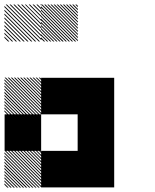

<svg xmlns="http://www.w3.org/2000/svg" viewBox="-21 -855 708 876"><path d="M167.5 -155.8 155.8 -167.5H161.7L167.5 -161.7ZM167.5 -141.7 141.7 -167.5H147.5L167.5 -147.5ZM167.5 -127.5 127.5 -167.5H133.3L167.5 -133.3ZM167.5 -113.3 113.3 -167.5H119.2L167.5 -119.2ZM167.5 -99.2 99.2 -167.5H105L167.5 -105ZM167.5 -85 85 -167.5H90.8L167.5 -90.8ZM167.5 -70.8 70.8 -167.5H76.7L167.5 -76.7ZM167.5 -56.7 56.7 -167.5H62.5L167.5 -62.5ZM167.5 -42.5 42.5 -167.5H48.3L167.5 -48.3ZM167.5 -28.3 28.3 -167.5H34.2L167.5 -34.2ZM167.5 -14.2 14.2 -167.5H20L167.5 -20ZM167.5 0 0 -167.5H5.8L167.5 -5.8ZM154.2 0.8 -0.8 -154.2V-160L160 0.8ZM140 0.8 -0.8 -140V-145.8L145.8 0.8ZM125.8 0.8 -0.8 -125.8V-131.7L131.7 0.8ZM111.7 0.8 -0.8 -111.7V-117.5L117.5 0.8ZM96.7 0.8 -0.8 -96.7V-103.3L103.3 0.8ZM83.3 0.8 -0.8 -83.3V-89.2L89.2 0.8ZM69.2 0.8 -0.8 -69.2V-75L75 0.8ZM55 0.8 -0.8 -55V-60.8L60.8 0.8ZM40.8 0.8 -0.8 -40.8V-46.7L46.7 0.8ZM26.7 0.8 -0.8 -26.7V-32.5L32.5 0.8ZM12.5 0.8 -0.8 -12.5V-18.3L18.3 0.8ZM167.5 -489.2 155.8 -500.8H161.7L167.5 -495ZM167.5 -475 141.7 -500.8H147.5L167.5 -480.8ZM167.5 -460.8 127.5 -500.8H133.3L167.5 -466.7ZM167.5 -446.7 113.3 -500.8H119.2L167.5 -452.5ZM167.5 -432.5 99.2 -500.8H105L167.5 -438.3ZM167.5 -418.3 85 -500.8H90.8L167.5 -424.2ZM167.5 -404.2 70.8 -500.8H76.7L167.5 -410ZM167.5 -390 56.7 -500.8H62.5L167.5 -395.8ZM167.5 -375.8 42.5 -500.8H48.3L167.5 -381.7ZM167.5 -361.7 28.3 -500.8H34.2L167.5 -367.5ZM167.5 -347.5 14.2 -500.8H20L167.5 -353.3ZM167.5 -333.3 0 -500.8H5.8L167.5 -339.2ZM154.2 -332.5 -0.8 -487.5V-493.3L160 -332.5ZM140 -332.5 -0.8 -473.3V-479.2L145.8 -332.5ZM125.8 -332.5 -0.8 -459.2V-465L131.7 -332.5ZM111.7 -332.5 -0.8 -445V-450.8L117.5 -332.5ZM96.7 -332.5 -0.8 -430V-436.7L103.3 -332.5ZM83.3 -332.5 -0.8 -416.7V-422.5L89.2 -332.5ZM69.2 -332.5 -0.8 -402.5V-408.3L75 -332.5ZM55 -332.5 -0.8 -388.3V-394.2L60.8 -332.5ZM40.8 -332.5 -0.8 -374.2V-380L46.7 -332.5ZM26.7 -332.5 -0.8 -360V-365.8L32.5 -332.5ZM12.5 -332.5 -0.8 -345.8V-351.7L18.3 -332.5ZM334.2 -822.5 322.5 -834.2H328.3L334.2 -828.3ZM334.2 -808.3 308.3 -834.2H314.2L334.2 -814.2ZM334.2 -794.2 294.2 -834.2H300L334.2 -800ZM334.2 -780 280 -834.2H285.8L334.2 -785.8ZM334.2 -765.8 265.8 -834.2H271.7L334.2 -771.7ZM334.2 -751.7 251.7 -834.2H257.5L334.2 -757.5ZM334.2 -737.5 237.5 -834.2H243.3L334.2 -743.3ZM334.2 -723.3 223.3 -834.2H229.2L334.2 -729.2ZM334.2 -709.2 209.2 -834.2H215L334.2 -715ZM334.2 -695 195 -834.2H200.8L334.2 -700.8ZM334.2 -680.8 180.8 -834.2H186.7L334.2 -686.7ZM334.2 -666.7 166.7 -834.2H172.5L334.2 -672.5ZM320.8 -665.8 165.8 -820.8V-826.7L326.7 -665.8ZM306.7 -665.8 165.8 -806.7V-812.5L312.5 -665.8ZM292.5 -665.8 165.8 -792.5V-798.3L298.3 -665.8ZM278.3 -665.8 165.8 -778.3V-784.2L284.2 -665.8ZM263.3 -665.8 165.8 -763.3V-770L270 -665.8ZM250 -665.8 165.8 -750V-755.8L255.8 -665.8ZM235.8 -665.8 165.8 -735.8V-741.7L241.7 -665.8ZM221.7 -665.8 165.8 -721.7V-727.5L227.5 -665.8ZM207.5 -665.8 165.8 -707.5V-713.3L213.3 -665.8ZM193.3 -665.8 165.8 -693.3V-699.2L199.2 -665.8ZM179.2 -665.8 165.8 -679.2V-685L185 -665.8ZM167.5 -829.2 162.5 -834.2H167.5ZM167.5 -811.7 145 -834.2H150.8L167.5 -817.5ZM167.5 -794.2 127.5 -834.2H133.3L167.5 -800ZM167.5 -776.7 110 -834.2H115.8L167.5 -782.5ZM167.5 -759.2 92.5 -834.2H97.5L167.5 -764.2ZM167.5 -741.7 75 -834.2H80.8L167.5 -747.5ZM167.5 -724.2 57.5 -834.2H63.3L167.5 -730ZM167.5 -706.7 40 -834.2H45.8L167.5 -712.5ZM167.5 -689.2 22.5 -834.2H28.3L167.5 -695ZM167.5 -671.7 5 -834.2H10.8L167.5 -677.5ZM155.8 -665.8 -0.8 -822.5V-828.3L161.7 -665.8ZM138.3 -665.8 -0.8 -805V-810.8L144.2 -665.8ZM120.8 -665.8 -0.8 -787.5V-793.3L126.7 -665.8ZM103.3 -665.8 -0.8 -770V-775.8L109.2 -665.8ZM85.8 -665.8 -0.8 -752.5V-758.3L91.7 -665.8ZM68.3 -665.8 -0.8 -735V-740.8L74.2 -665.8ZM50.8 -665.8 -0.8 -717.5V-723.3L56.7 -665.8ZM33.3 -665.8 -0.8 -700V-705.8L39.2 -665.8ZM15.8 -665.8 -0.8 -682.5V-688.3L21.7 -665.8ZM167.5 -834.2H168.3L167.5 -835ZM333.3 -166.7H500V0H333.3ZM166.7 -166.7H500V0H166.7ZM333.3 -333.3H500V0H333.3ZM0 -333.3H166.7V-166.7H0ZM333.3 -500H500V-166.7H333.3ZM166.7 -500H500V-333.3H166.7Z"/></svg>

Font: 0xA000-Pixelated
Style: Pixelated
Weight: 400
Version: Version 0.1